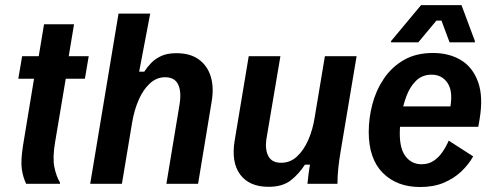

<svg xmlns="http://www.w3.org/2000/svg" viewBox="-20 -720 1927 752"><path d="M82.5 0Q70 -25.8 65.4 -57.9Q60.8 -90 70 -149.2L113.3 -411.7H51.7L66.7 -500H131.7L152.5 -625H270L249.2 -500H327.5L312.5 -411.7H237.5L195.8 -163.3Q185.8 -104.2 192.5 -67.9Q199.2 -31.7 215 -5V0Z M333.3 0 444.2 -666.7H568.3L525 -439.2H545Q556.7 -457.5 572.5 -473.8Q588.3 -490 611.7 -500.8Q635 -511.7 670.8 -511.7Q725 -511.7 758.8 -487.1Q792.5 -462.5 805.4 -420.4Q818.3 -378.3 809.2 -323.3L755.8 0H631.7L682.5 -306.7Q691.7 -358.3 678.3 -387.9Q665 -417.5 626.7 -417.5Q593.3 -417.5 567.1 -393.3Q540.8 -369.2 523.3 -329.2Q505.8 -289.2 497.5 -240L457.5 0Z M1031.7 11.7Q956.7 11.7 920.8 -36.2Q885 -84.2 899.2 -170L954.2 -500H1078.3L1023.3 -175Q1017.5 -134.2 1031.2 -108.3Q1045 -82.5 1080.8 -82.5Q1116.7 -82.5 1142.9 -106.7Q1169.2 -130.8 1187.1 -171.2Q1205 -211.7 1212.5 -260L1252.5 -500H1376.7L1314.2 -127.5Q1308.3 -93.3 1305 -61.3Q1301.7 -29.2 1301.7 0H1184.2Q1185.8 -16.7 1188.3 -37.1Q1190.8 -57.5 1194.2 -75H1174.2Q1150 -37.5 1117.9 -12.9Q1085.8 11.7 1031.7 11.7Z M1625.8 12.5Q1534.2 12.5 1479.2 -42.9Q1424.2 -98.3 1424.2 -203.3Q1424.2 -256.7 1438.3 -311.2Q1452.5 -365.8 1483.3 -411.7Q1514.2 -457.5 1561.7 -485Q1609.2 -512.5 1675.8 -512.5Q1739.2 -512.5 1785.4 -484.6Q1831.7 -456.7 1852.5 -398.8Q1873.3 -340.8 1858.3 -252.5L1853.3 -223.3H1515.8L1518.3 -303.3H1744.2Q1754.2 -365 1732.1 -396.2Q1710 -427.5 1670.8 -427.5Q1634.2 -427.5 1610 -404.2Q1585.8 -380.8 1572.1 -344.2Q1558.3 -307.5 1552.1 -268.3Q1545.8 -229.2 1545.8 -196.7Q1545.8 -135.8 1569.6 -106.2Q1593.3 -76.7 1630.8 -76.7Q1658.3 -76.7 1678.3 -90Q1698.3 -103.3 1712.9 -124.6Q1727.5 -145.8 1737.5 -169.2L1833.3 -107.5Q1815 -75 1786.2 -47.9Q1757.5 -20.8 1717.9 -4.2Q1678.3 12.5 1625.8 12.5ZM1511.7 -554.2V-559.2L1629.2 -700H1787.5L1840 -559.2V-554.2H1740.8L1709.2 -639.2H1689.2L1618.3 -554.2Z"/></svg>

Font: Familjen Grotesk SemiBold
Style: Italic
Weight: 600
Italic angle: -9.46201°
Designer: Anders Wikstroem, Jonas Baeckman, Matilda Gysing, Kristian Moeller
Foundry: Familjen STHLM AB
Version: Version 2.002